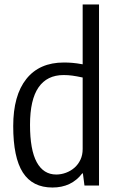

<svg xmlns="http://www.w3.org/2000/svg" viewBox="-20 -828 524 857"><path d="M214 9Q125 9 82 -58Q39 -125 39 -265Q39 -402 97.5 -475.5Q156 -549 265 -549Q284 -549 302.5 -547.5Q321 -546 349 -541V-808H422V0H357L350 -54H347Q299 9 214 9ZM231 -49Q253 -49 274.5 -57Q296 -65 312.5 -79.5Q329 -94 339 -115Q349 -136 349 -163V-482Q321 -488 302.5 -490.5Q284 -493 264 -493Q190 -493 152 -438Q114 -383 114 -271Q114 -159 144 -104Q174 -49 231 -49Z"/></svg>

Font: Encode Sans Compressed
Style: Regular
Weight: 400
Designer: Pablo Impallari, Andres Torresi
Foundry: Pablo Impallari, Andres Torresi
Version: Version 1.000; ttfautohint (v1.00) -l 8 -r 50 -G 200 -x 14 -